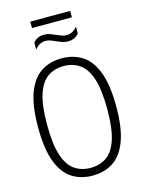

<svg xmlns="http://www.w3.org/2000/svg" viewBox="-148 -1105 893 1199"><g transform="rotate(-15 299.0 -506.0)"><path d="M299 9Q222 9 165.2 -28Q108.5 -65 77.2 -148Q46 -231 46 -370Q46 -509 77.2 -592Q108.5 -675 165.2 -712Q222 -749 299 -749Q375.5 -749 432.2 -712Q489 -675 520.2 -592Q551.5 -509 551.5 -370Q551.5 -231 520.2 -148Q489 -65 432.2 -28Q375.5 9 299 9ZM299 -41Q357.5 -41 401.2 -70.5Q445 -100 469 -171.2Q493 -242.5 493 -367.5Q493 -495.5 469 -567.5Q445 -639.5 401.2 -669.2Q357.5 -699 299 -699Q240 -699 196.2 -669.5Q152.5 -640 128.5 -568.8Q104.5 -497.5 104.5 -372.5Q104.5 -244.5 128.5 -172.5Q152.5 -100.5 196.2 -70.8Q240 -41 299 -41ZM366 -840.5Q345.5 -840.5 327.2 -847.2Q309 -854 292 -861.5Q277 -868.5 262.2 -874.2Q247.5 -880 232 -880Q209.5 -880 192.8 -870.8Q176 -861.5 160.5 -843.5V-888Q187 -920 232 -920Q252.5 -920 270.8 -913.2Q289 -906.5 306 -898.5Q321 -892 335.8 -886.2Q350.5 -880.5 366 -880.5Q388.5 -880.5 405.2 -889.5Q422 -898.5 437.5 -917V-872.5Q411 -840.5 366 -840.5ZM170 -979.5V-1021H428V-979.5Z"/></g></svg>

Font: Encode Sans Condensed Light
Style: Regular
Weight: 300
Width: 3
Designer: Multiple Designers
Foundry: Impallari Type
Version: Version 3.000; ttfautohint (v1.8.3) -l 8 -r 50 -G 200 -x 14 